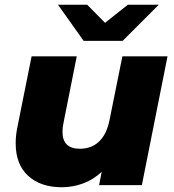

<svg xmlns="http://www.w3.org/2000/svg" viewBox="-20 -779 732 808"><path d="M685 -542 577 0H397L408 -56Q373 -23 329.5 -7Q286 9 240 9Q151 9 98.5 -39Q46 -87 46 -176Q46 -209 53 -243L113 -542H303L247 -261Q243 -242 243 -224Q243 -153 316 -153Q365 -153 397 -183.5Q429 -214 441 -274L495 -542ZM648 -759 496 -607H332L224 -759H347L422 -683L518 -759Z"/></svg>

Font: Idrija
Style: Italic
Weight: 800
Italic angle: -11.3°
Designer: Julieta Ulanovsky
Foundry: Julieta Ulanovsky
Version: Version 7.200